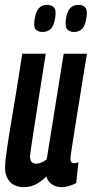

<svg xmlns="http://www.w3.org/2000/svg" viewBox="-20 -763 379 793"><path d="M79 10Q41 10 21 -12Q1 -34 1 -69Q1 -96 9 -150Q17 -204 33 -298.5Q49 -393 72 -541H169Q153 -440 142 -370.5Q131 -301 124 -254.5Q117 -208 112 -176.5Q107 -145 104 -119Q103 -105 109.5 -96Q116 -87 129 -87Q150 -87 173 -105L243 -541H339Q319 -417 306 -337.5Q293 -258 286 -212Q279 -166 275.5 -144.5Q272 -123 271.5 -116.5Q271 -110 271 -107Q271 -89 286 -89Q294 -89 304 -93L295 -8Q283 0 266 5Q249 10 235 10Q211 10 194 -2Q177 -14 172 -34Q147 -11 125.5 -0.5Q104 10 79 10ZM286 -631Q268 -631 258 -641.5Q248 -652 252 -683Q257 -717 270.5 -730Q284 -743 304 -743Q323 -743 332.5 -732Q342 -721 337 -690Q332 -656 319 -643.5Q306 -631 286 -631ZM156 -631Q137 -631 127.5 -641.5Q118 -652 123 -683Q128 -716 141 -729.5Q154 -743 174 -743Q193 -743 203 -732Q213 -721 208 -690Q203 -656 189.5 -643.5Q176 -631 156 -631Z"/></svg>

Font: Georama Extra Condensed SemiBold
Style: Italic
Weight: 600
Width: 2
Italic angle: -9°
Designer: Jean-Baptiste Levee
Foundry: Production Type
Version: Version 1.000